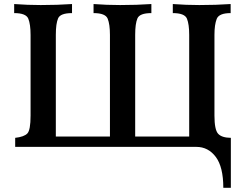

<svg xmlns="http://www.w3.org/2000/svg" viewBox="-20 -713 1195 932"><path d="M1100.6 0H53.7V-43.9Q97.2 -48.8 112.8 -65.2Q128.4 -81.5 128.4 -151.9V-543.5Q128.4 -595.2 117.4 -622.3Q106.4 -649.4 48.8 -649.4V-693.4Q113.3 -688.5 177.7 -688.5Q259.3 -688.5 329.6 -693.4V-649.4Q272.9 -649.4 262 -623.8Q251 -598.1 251 -544.4V-50.3H513.7V-543.5Q513.7 -595.2 502.7 -622.3Q491.7 -649.4 434.1 -649.4V-693.4Q498.5 -688.5 563 -688.5Q644.5 -688.5 714.8 -693.4V-649.4Q658.2 -649.4 647.2 -623.8Q636.2 -598.1 636.2 -544.4V-50.3H898.4V-543.5Q898.4 -595.2 887.5 -622.3Q876.5 -649.4 818.8 -649.4V-693.4Q883.3 -688.5 947.8 -688.5Q1029.3 -688.5 1099.6 -693.4V-649.4Q1043 -649.4 1032 -621.3Q1021 -593.3 1021 -544.4V-151.9Q1021 -83.5 1038.6 -64Q1056.2 -44.4 1100.6 -43.9ZM1100.6 198.7H1064Q1064 97.2 1027.3 48.6Q990.7 0 933.1 0H864.3Q893.1 -39.1 1100.6 -43.9Z"/></svg>

Font: Kelvinch
Style: Bold
Weight: 700
Designer: Paul James Miller
Foundry: High-Logic / Made with FontCreator
Version: Version 3.501;March 28, 2021;FontCreator 13.0.0.2683 64-bit